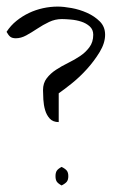

<svg xmlns="http://www.w3.org/2000/svg" viewBox="-20 -566 354 586"><path d="M149.4 -28.3Q149.4 -39.1 153.3 -44.9Q157.2 -50.8 168 -56.6Q179.7 -50.8 184.1 -44.9Q188.5 -39.1 188.5 -28.3Q188.5 -17.6 184.1 -11.7Q179.7 -5.9 168 0Q157.2 -5.9 153.3 -11.7Q149.4 -17.6 149.4 -28.3ZM111.3 -291Q111.3 -312.5 122.6 -327.1Q133.8 -341.8 150.9 -353Q168 -364.3 188 -374Q208 -383.8 224.6 -395Q241.2 -406.2 252.9 -421.9Q264.6 -437.5 264.6 -460Q264.6 -475.6 253.9 -485.4Q243.2 -495.1 228 -500Q212.9 -504.9 196.3 -506.3Q179.7 -507.8 168.9 -507.8Q148.4 -507.8 129.9 -499Q111.3 -490.2 93.8 -478.5Q76.2 -466.8 60.1 -458Q43.9 -449.2 28.3 -449.2Q17.6 -449.2 11.7 -453.6Q5.9 -458 0 -468.8Q12.7 -488.3 30.3 -502.4Q47.9 -516.6 68.4 -526.4Q88.9 -536.1 111.3 -541Q133.8 -545.9 156.2 -545.9Q173.8 -545.9 198.2 -541.5Q222.7 -537.1 245.6 -526.9Q268.6 -516.6 284.7 -500.5Q300.8 -484.4 300.8 -460Q300.8 -434.6 284.2 -407.2Q267.6 -379.9 245.6 -355.5Q223.6 -331.1 199.2 -311.5Q174.8 -292 159.2 -281.2V-193.4Q141.6 -193.4 131.8 -204.1Q122.1 -214.8 117.7 -230Q113.3 -245.1 112.3 -262.2Q111.3 -279.3 111.3 -291Z"/></svg>

Font: Annie Use Your Telescope
Style: Regular
Weight: 400
Version: Version 1.003 2001